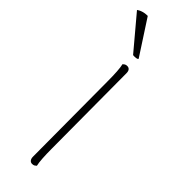

<svg xmlns="http://www.w3.org/2000/svg" viewBox="-265 -713 731 731"><g transform="rotate(45 101.0 -347.0)"><path d="M123 -87Q123 -57 124.5 -34.5Q126 -12 129 0Q126 3 122 5.5Q118 8 111 8Q103 8 98.5 2Q94 -4 94 -14L92 -417Q92 -447 90.5 -469.5Q89 -492 86 -504Q89 -507 93 -509.5Q97 -512 104 -512Q112 -512 116.5 -506.5Q121 -501 121 -490ZM-21 -689Q-14 -694 -7.5 -696.5Q-1 -699 7 -700.5Q15 -702 24 -702L115 -562Q114 -558 104.5 -557Q95 -556 90 -557Z"/></g></svg>

Font: Arima Thin
Style: Regular
Weight: 100
Designer: Joana Correia and Natanael Gama
Foundry: NDISCOVER
Version: Version 1.101;gftools[0.9.23]